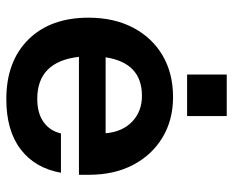

<svg xmlns="http://www.w3.org/2000/svg" viewBox="-85 -640 738 608"><g transform="rotate(90 284.0 -336.0)"><path d="M216 -685H347.5V-559.5H216ZM36 -247.5Q36 -328 67.5 -388.2Q99 -448.5 155.5 -481.8Q212 -515 287.5 -515Q359.5 -515 415 -481.8Q470.5 -448.5 502 -388.8Q533.5 -329 533.5 -248.5V-217H160Q175 -85 293 -85Q338.5 -85 366.5 -105Q394.5 -125 402.5 -160H527Q512.5 -78 453 -32.5Q393.5 13 294 13Q174.5 13 105.2 -56.8Q36 -126.5 36 -247.5ZM283.5 -416.5Q179 -416.5 161.5 -301.5H402Q397.5 -354.5 365.2 -385.5Q333 -416.5 283.5 -416.5Z"/></g></svg>

Font: Overused Grotesk SemiBold
Style: Regular
Weight: 610
Version: Version 0.004